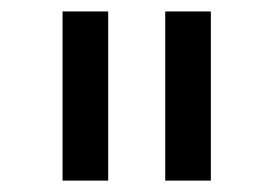

<svg xmlns="http://www.w3.org/2000/svg" viewBox="-20 -797 480 337"><path d="M89.8 -480V-776.9H169.9V-480ZM270 -480V-776.9H350.1V-480Z"/></svg>

Font: Sporting Grotesque
Style: Regular
Weight: 400
Designer: Lucas LE BIHAN
Foundry: Lucas LE BIHAN
Version: Version 2.001;PS 2.1;hotconv 1.0.88;makeotf.lib2.5.647800